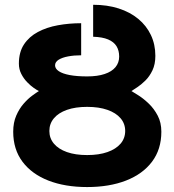

<svg xmlns="http://www.w3.org/2000/svg" viewBox="-20 -755 716 788"><path d="M57.5 -493.8Q57.5 -541 78.5 -572.8Q99.5 -604.6 135.6 -623.8Q171.7 -643 217.5 -651.3Q263.4 -659.7 313.1 -659.7V-528.1Q283.8 -528.1 259.5 -523.5Q235.2 -518.9 220.6 -509.8Q206 -500.6 206 -486.8Q206 -473.2 221.2 -462.9Q236.4 -452.6 265.8 -447Q295.2 -441.4 337.7 -441.4Q380.2 -441.4 409.5 -451.3Q438.9 -461.1 454 -479.4Q469.1 -497.8 469.1 -522.8Q469.1 -547.7 458.2 -565.4Q447.3 -583.1 423.8 -593.1Q400.4 -603 362.3 -604.2V-735.4Q419.8 -735.4 466.7 -720.4Q513.7 -705.4 547.4 -677.5Q581.1 -649.7 599.3 -611.2Q617.6 -572.8 617.6 -525.9Q617.6 -491.3 605.7 -466.3Q593.8 -441.3 576.5 -424.3Q559.2 -407.3 543.4 -397Q527.5 -386.6 519.5 -381.3Q529.5 -375.5 549.5 -362.7Q569.4 -350 590.7 -329.6Q612 -309.3 627.1 -280.7Q642.2 -252.1 642.2 -214.4Q642.2 -142.1 603.9 -91.3Q565.6 -40.5 497.1 -13.9Q428.5 12.7 337.7 12.7Q246.9 12.7 178.7 -13.9Q110.4 -40.5 72.3 -91.3Q34.2 -142.1 34.2 -214.4Q34.2 -251.9 46.7 -280.6Q59.2 -309.3 77.1 -329.6Q95 -350 112.5 -362.7Q130 -375.5 139.7 -381.3Q132.7 -384.5 119.2 -393.7Q105.8 -402.9 91.5 -417.7Q77.2 -432.4 67.4 -451.6Q57.5 -470.8 57.5 -493.8ZM337.7 -316.4Q289.4 -316.4 254.6 -304.1Q219.9 -291.8 201.3 -269.6Q182.6 -247.4 182.6 -217.5Q182.6 -187.6 201.3 -165.4Q219.9 -143.2 254.6 -130.9Q289.4 -118.6 337.7 -118.6Q386 -118.6 421 -130.9Q456 -143.2 474.9 -165.4Q493.8 -187.6 493.8 -217.5Q493.8 -247.4 474.9 -269.6Q456 -291.8 421 -304.1Q386 -316.4 337.7 -316.4Z"/></svg>

Font: Giphurs SC
Style: Regular
Weight: 400
Version: Version 0.920